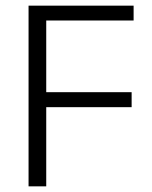

<svg xmlns="http://www.w3.org/2000/svg" viewBox="-20 -659 536 679"><path d="M81 0V-639H143.5V0ZM116 -280V-333H445.5V-280ZM99 -586.5V-639H452.5V-586.5Z"/></svg>

Font: Anek Latin Light
Style: Regular
Weight: 300
Designer: Yesha Goshar
Foundry: Ek Type
Version: Version 1.003